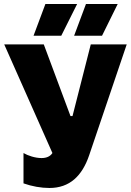

<svg xmlns="http://www.w3.org/2000/svg" viewBox="-20 -921 651 956"><path d="M285 -743 364 -901H206L147 -743ZM488 -743 566 -901H408L349 -743ZM226 15C327 15 389 -45 424 -148L611 -700H432L341 -343H331L198 -700H1L241 -159C230 -142 211 -134 187 -134C155 -134 119 -146 97 -159V-8C139 7 185 15 226 15Z"/></svg>

Font: Fixel Text ExtraBold
Style: Regular
Weight: 800
Width: 4
Designer: AlfaBravo + MacPaw
Foundry: Kyrylo Tkachov, Marchela Mozhyna, Serhii Makarenko, Maria Weinstein, Zakhar Kryvoshyya
Version: Version 1.211